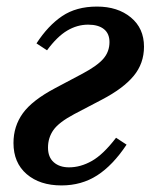

<svg xmlns="http://www.w3.org/2000/svg" viewBox="-20 -552 479 584"><path d="M167 12Q101 12 61 -22.5Q21 -57 21 -117Q21 -168 49.5 -207.5Q78 -247 148 -284L231 -328Q276 -352 294.5 -373.5Q313 -395 313 -424Q313 -450 296 -463.5Q279 -477 248 -477Q215 -477 184.5 -459Q154 -441 123 -399L91 -420Q126 -474 169 -503Q212 -532 275 -532Q338 -532 378 -499Q418 -466 418 -410Q418 -359 386.5 -321Q355 -283 290 -249L206 -205Q159 -180 142.5 -156.5Q126 -133 126 -103Q126 -74 143.5 -58.5Q161 -43 190 -43Q225 -43 259.5 -62.5Q294 -82 333 -133L365 -112Q323 -49 275.5 -18.5Q228 12 167 12Z"/></svg>

Font: IBM Plex Serif Medm
Style: Italic
Weight: 500
Italic angle: -14°
Designer: Mike Abbink, Paul van der Laan, Pieter van Rosmalen
Foundry: Bold Monday
Version: Version 3.001